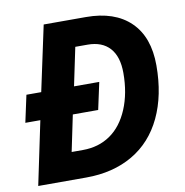

<svg xmlns="http://www.w3.org/2000/svg" viewBox="-80 -791 837 867"><g transform="rotate(-10 338.5 -357.0)"><path d="M252.9 -125H201.2L235.8 -291H352.1L378.9 -415H263.2L299.8 -589.8H356C400.2 -589.8 434.2 -576.7 457.8 -550.5C481.4 -524.3 493.2 -486.2 493.2 -436C493.2 -374.2 483.1 -319.3 462.9 -271.2C442.7 -223.2 414.7 -186.8 378.9 -162.1C343.1 -137.4 301.1 -125 252.9 -125ZM646 -443.8C646 -530.8 622 -597.5 574 -644C526 -690.6 458 -713.9 370.1 -713.9H176.8L112.8 -415H44.9L18.1 -291H86.9L25.9 0H246.1C328.1 0 399.3 -17.6 459.7 -52.7C520.1 -87.9 566.2 -139.1 598.1 -206.3C630 -273.5 646 -352.7 646 -443.8Z"/></g></svg>

Font: OpenSans
Style: Bold Italic
Weight: 700
Italic angle: -12°
Foundry: Ascender Corporation
Version: Version 1.10; ttfautohint (v1.2) -l 8 -r 50 -G 200 -x 14 -D 